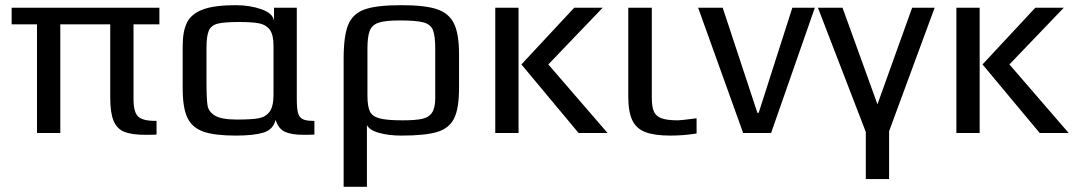

<svg xmlns="http://www.w3.org/2000/svg" viewBox="-20 -514 4152 742"><path d="M406 -137V-420H213V0H123V-420H25V-484H596V-420H496V-131Q496 -81 513.5 -64Q531 -47 578 -47H585V6Q577 7 542 7Q489 7 460.5 -4.5Q432 -16 419 -47Q406 -78 406 -137Z M686 -172V-337Q686 -394 703 -427.5Q720 -461 764.5 -477.5Q809 -494 891 -494Q946 -494 991 -478Q1036 -462 1039 -432V-484H1127V-131Q1127 -96 1131.5 -78.5Q1136 -61 1149 -54Q1162 -47 1188 -47H1195V6Q1182 7 1153 7Q1107 7 1081.5 -4.5Q1056 -16 1045 -51Q1036 -13 998 -1.5Q960 10 891 10Q809 10 765.5 -5.5Q722 -21 704 -59.5Q686 -98 686 -172ZM1037 -148V-338Q1037 -379 1023 -398.5Q1009 -418 982.5 -423.5Q956 -429 904 -429Q846 -429 821 -422.5Q796 -416 787 -395.5Q778 -375 778 -329V-197Q778 -132 782 -107Q786 -82 811 -67Q836 -52 896 -52Q953 -52 980 -57Q1007 -62 1022 -82.5Q1037 -103 1037 -148Z M1308 -287Q1308 -375 1325.5 -418Q1343 -461 1389 -477.5Q1435 -494 1531 -494Q1622 -494 1668.5 -478.5Q1715 -463 1734.5 -423Q1754 -383 1754 -304V-174Q1754 -95 1735 -56.5Q1716 -18 1669.5 -4Q1623 10 1531 10Q1483 10 1445 -0.5Q1407 -11 1398 -31V208H1308ZM1662 -135V-325Q1662 -376 1653 -398Q1644 -420 1616.5 -427.5Q1589 -435 1525 -435Q1469 -435 1443.5 -426.5Q1418 -418 1409 -395.5Q1400 -373 1400 -325V-145Q1400 -103 1409.5 -83.5Q1419 -64 1447 -56.5Q1475 -49 1535 -49Q1585 -49 1611 -54.5Q1637 -60 1649.5 -78.5Q1662 -97 1662 -135Z M1894 -484H1984V0H1894ZM1995 -265 2199 -484H2309L2099 -265L2328 0H2216Z M2408 -141V-484H2499V-136Q2499 -100 2507.5 -82Q2516 -64 2537.5 -56.5Q2559 -49 2600 -49Q2613 -49 2672 -57V2Q2621 10 2571 10Q2509 10 2474 -3.5Q2439 -17 2423.5 -49.5Q2408 -82 2408 -141Z M2678 0ZM2678 -484H2773L2907 -78H2912L3042 -484H3129L2960 0H2852Z M3416 -7V178H3326V-4L3141 -484H3236L3371 -111L3505 -484H3592Z M3676 -484H3766V0H3676ZM3777 -265 3981 -484H4091L3881 -265L4110 0H3998Z"/></svg>

Font: Play
Style: Regular
Weight: 400
Designer: Jonas Hecksher (Cyrillic expansion: Cyreal)
Foundry: Jonas Hecksher, Playtype, e-types AS
Version: Version 2.101; ttfautohint (v1.5.65-e2d9)